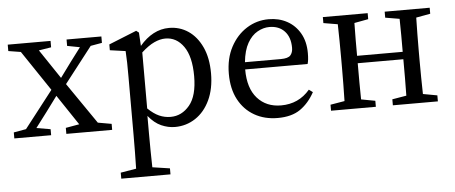

<svg xmlns="http://www.w3.org/2000/svg" viewBox="-49 -596 2264 956"><g transform="rotate(-5 1083.0 -117.5)"><path d="M310 -436V-468H484V-436L427 -426L288 -247L429 -42L497 -30V0H268V-30L336 -42L235 -193L178 -116L122 -42L192 -30V0H8V-30L70 -41L213 -225L78 -426L16 -436V-468H230V-436L168 -426L266 -280L321 -355L373 -424Z M521 246V216L599 203Q600 162 600.5 118Q601 74 601 34V-258Q601 -299 600.5 -326.5Q600 -354 598 -385L520 -396V-425L659 -481L672 -471L676 -404Q708 -442 745 -461.5Q782 -481 823 -481Q876 -481 918.5 -452.5Q961 -424 986.5 -369.5Q1012 -315 1012 -238Q1012 -161 985.5 -104.5Q959 -48 913 -17.5Q867 13 810 13Q776 13 742 -2Q708 -17 678 -54V33Q678 73 678.5 117.5Q679 162 680 203L767 216V246ZM800 -430Q774 -430 744.5 -416.5Q715 -403 680 -371V-91Q709 -63 736 -51Q763 -39 793 -39Q849 -39 888 -86Q927 -133 927 -231Q927 -329 891.5 -379.5Q856 -430 800 -430Z M1321 -442Q1291 -442 1261.5 -425.5Q1232 -409 1211.5 -373Q1191 -337 1185 -278H1364Q1401 -278 1413 -292Q1425 -306 1425 -329Q1425 -382 1397 -412Q1369 -442 1321 -442ZM1324 13Q1258 13 1207.5 -16Q1157 -45 1128.5 -98.5Q1100 -152 1100 -227Q1100 -304 1130.5 -361Q1161 -418 1211 -449.5Q1261 -481 1321 -481Q1372 -481 1412.5 -459Q1453 -437 1477 -395.5Q1501 -354 1501 -296Q1501 -260 1495 -242H1183V-241Q1183 -148 1227.5 -98Q1272 -48 1346 -48Q1434 -48 1490 -114L1509 -100Q1480 -47 1437 -17Q1394 13 1324 13Z M1900 -438V-468H2125V-438L2054 -425Q2053 -388 2052.5 -341.5Q2052 -295 2052 -260V-208Q2052 -173 2052.5 -127Q2053 -81 2054 -43L2125 -30V0H1900V-30L1971 -42Q1972 -80 1972 -130Q1972 -180 1972 -224H1744Q1744 -175 1744 -127.5Q1744 -80 1745 -43L1815 -30V0H1591V-30L1662 -42Q1663 -80 1663.5 -126.5Q1664 -173 1664 -208V-260Q1664 -295 1663.5 -341.5Q1663 -388 1662 -426L1591 -438V-468H1815V-438L1745 -425Q1744 -388 1744 -342Q1744 -296 1744 -261H1972Q1972 -296 1972 -342.5Q1972 -389 1971 -426Z"/></g></svg>

Font: Source Serif 4 Subhead
Style: Regular
Weight: 400
Designer: Frank Grießhammer
Foundry: Adobe Systems Incorporated
Version: Version 4.004;hotconv 1.0.117;makeotfexe 2.5.65602